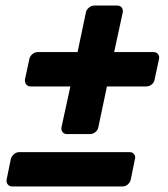

<svg xmlns="http://www.w3.org/2000/svg" viewBox="-20 -673 607 693"><path d="M222 -189Q212 -189 206 -196Q200 -203 202 -214L234 -361H91Q80 -361 74.5 -368.5Q69 -376 70 -386L86 -460Q88 -470 97 -477.5Q106 -485 116 -485H260L290 -628Q292 -638 301 -645.5Q310 -653 321 -653H403Q414 -653 419.5 -645.5Q425 -638 423 -628L392 -485H534Q545 -485 550.5 -477.5Q556 -470 554 -460L538 -386Q537 -376 528 -368.5Q519 -361 508 -361H366L335 -214Q333 -203 324 -196Q315 -189 305 -189ZM24 0Q14 0 8 -7.5Q2 -15 4 -25L19 -99Q22 -109 30.5 -116.5Q39 -124 50 -124H448Q458 -124 464 -116.5Q470 -109 467 -99L452 -25Q450 -15 441.5 -7.5Q433 0 422 0Z"/></svg>

Font: Rubik Light
Style: Bold Italic
Weight: 700
Italic angle: -12°
Version: Version 2.104